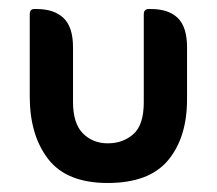

<svg xmlns="http://www.w3.org/2000/svg" viewBox="-20 -396 481 426"><path d="M219 10Q128 10 87 -43Q46 -96 46 -182V-364Q46 -376 56 -376H61Q100 -376 121 -356Q142 -336 142 -291V-170Q142 -122 164 -100Q186 -78 219 -78Q253 -78 276 -98.5Q299 -119 299 -169V-364Q299 -376 310 -376H315Q354 -376 374.5 -356Q395 -336 395 -291V-176Q395 -91 353 -40.5Q311 10 219 10Z"/></svg>

Font: Zain
Style: Bold
Weight: 700
Designer: Zain,Boutros
Foundry: Mobile Telecommunications Company (Zain), 2024
Version: Version 1.50; ttfautohint (v1.8.4)